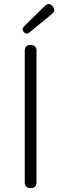

<svg xmlns="http://www.w3.org/2000/svg" viewBox="-20 -958 312 978"><path d="M106 -364V-30C106 -10 116 0 136 0C156 0 166 -10 166 -30V-364V-699C166 -719 156 -729 136 -729C116 -729 106 -719 106 -699ZM190 -842 245 -887C259 -899 260 -912 248 -926C235 -941 223 -941 209 -928L159 -879L102 -823C93 -814 93 -805 101 -795C110 -785 119 -784 129 -792Z"/></svg>

Font: GenSenRounded2 TW L
Style: Regular
Weight: 300
Version: Version 2.100;PS 2.1;hotconv 16.6.51;makeotf.lib2.5.65220 DE